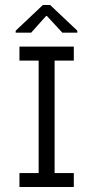

<svg xmlns="http://www.w3.org/2000/svg" viewBox="-20 -750 382 770"><path d="M135 -18V-545H199V-18ZM58 0V-56H276V0ZM58 -507V-563H276V-507ZM43 -619V-627L152 -730H181L290 -627V-619H230L168 -686H165L105 -619Z"/></svg>

Font: Darker Grotesque Medium
Style: Regular
Weight: 500
Designer: Gabriel Lam
Foundry: TypeRant
Version: Version 1.000;gftools[0.9.28]